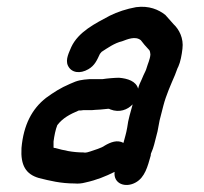

<svg xmlns="http://www.w3.org/2000/svg" viewBox="-20 -548 598 563"><path d="M281 -316H243C218 -314 209 -313 185 -302C157 -290 137 -277 115 -261C74 -229 49 -182 43 -114C40 -63 56 -37 94 -26C126 -18 158 -10 199 -10C209 -9 220 -10 231 -13C263 -20 290 -31 316 -44C312 -9 348 4 378 -13C405 -28 413 -60 422 -92C422 -94 422 -97 424 -101C427 -108 430 -116 432 -124L442 -163C444 -172 446 -186 448 -195L459 -238C467 -269 481 -300 493 -328C497 -337 499 -346 503 -353C509 -366 513 -387 515 -405C519 -436 505 -462 489 -477C482 -485 471 -497 465 -504C445 -520 417 -532 379 -527C351 -522 324 -513 302 -502C259 -479 210 -455 189 -410C183 -395 171 -374 179 -356C189 -334 215 -331 239 -345C258 -356 264 -371 273 -390C275 -392 277 -395 278 -396C295 -407 316 -422 338 -427C354 -433 377 -443 393 -430C399 -422 408 -411 415 -404C420 -400 420 -396 421 -388C420 -374 413 -360 410 -349C408 -341 404 -335 401 -328L395 -314C391 -306 387 -297 385 -288C379 -310 354 -318 329 -320C317 -320 293 -318 281 -316ZM142 -114C141 -114 139 -114 137 -115V-120V-133C139 -149 143 -169 148 -181C164 -202 185 -213 211 -224C215 -224 220 -224 224 -225H240C247 -225 254 -225 261 -226C268 -226 277 -227 287 -228C290 -228 294 -229 297 -229H299C300 -229 302 -228 304 -227C330 -217 354 -226 369 -242C363 -219 356 -199 353 -174C350 -156 346 -145 342 -129C324 -139 304 -131 287 -121C278 -114 256 -108 245 -104C241 -103 232 -99 225 -101C193 -101 167 -107 142 -114Z"/></svg>

Font: Dictator
Style: Ita
Weight: 500
Version: Version MIL.1277